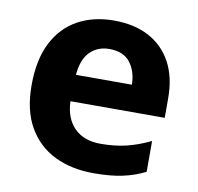

<svg xmlns="http://www.w3.org/2000/svg" viewBox="-68 -626 727 706"><g transform="rotate(10 295.5 -273.0)"><path d="M303 -556Q379 -556 433.5 -527Q488 -498 518 -443Q548 -388 548 -308V-236H196Q198 -173 233.5 -137Q269 -101 332 -101Q385 -101 428 -111.5Q471 -122 517 -144V-29Q477 -9 432.5 0.5Q388 10 325 10Q243 10 180 -20.5Q117 -51 81 -113Q45 -175 45 -269Q45 -365 77.5 -428.5Q110 -492 168 -524Q226 -556 303 -556ZM304 -450Q261 -450 232.5 -422Q204 -394 199 -335H408Q407 -385 382 -417.5Q357 -450 304 -450Z"/></g></svg>

Font: Noto Sans Canadian Aboriginal
Style: Regular
Weight: 400
Designer: Monotype Design Team, Typotheque's Kevin King
Foundry: Monotype Imaging Inc.
Version: Version 2.002